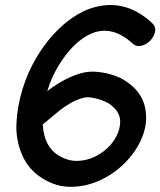

<svg xmlns="http://www.w3.org/2000/svg" viewBox="-20 -737 634 759"><path d="M146 -33Q204 4 267.5 1.5Q331 -1 387 -30Q443 -58 486 -106Q529 -154 547.5 -210Q566 -266 551 -322Q535 -378 479 -415Q460 -429 430.5 -439Q401 -449 369 -452.5Q337 -456 310 -450Q242 -434 167 -377Q182 -428 210 -475Q270 -575 345 -606Q425 -637 503 -566Q519 -551 539 -556Q559 -561 574 -576.5Q589 -592 593 -612Q597 -632 580 -647Q465 -753 325 -699Q266 -674 214.5 -624.5Q163 -575 125 -511Q89 -451 68.5 -383Q48 -315 45 -249Q42 -183 67.5 -124.5Q93 -66 146 -33ZM286 -101Q249 -100 212 -122Q154 -157 149 -245L219 -303Q240 -319 263.5 -332Q287 -345 313 -351Q324 -354 343 -351Q362 -348 380.5 -341.5Q399 -335 410 -328Q458 -296 455 -250.5Q452 -205 416 -163Q390 -135 357 -118.5Q324 -102 286 -101Z"/></svg>

Font: Balsamiq Sans
Style: Italic
Weight: 400
Italic angle: -12°
Designer: Michael Angeles
Foundry: Balsamiq SRL
Version: Version 1.020; ttfautohint (v1.8.4.7-5d5b);gftools[0.9.26]